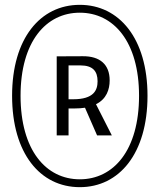

<svg xmlns="http://www.w3.org/2000/svg" viewBox="-20 -762 660 794"><path d="M263.5 -202V-313.5H289C304.5 -313.5 318.5 -314.5 331.5 -316.5L381.5 -202H442.5L377 -331C420.5 -352.5 433.5 -392 433.5 -429.5C433.5 -496 392.5 -530 322.5 -529.5L214.5 -529V-202ZM30 -366C30 -127 146.5 12 310 12C473 12 590 -127 590 -366C590 -603 473 -742 310 -742C146.5 -742 30 -603 30 -366ZM65 -366C65 -590 170.5 -709.5 310 -709.5C449.5 -709.5 555 -590 555 -366C555 -140.5 449.5 -20.5 310 -20.5C170.5 -20.5 65 -140.5 65 -366ZM263.5 -351.5V-491.5H312.5C363.5 -491.5 383.5 -468 383.5 -426C383.5 -389 368 -351.5 282.5 -351.5Z"/></svg>

Font: Monaspace Argon ExtraLight
Style: Regular
Weight: 200
Designer: Riley Cran & the Lettermatic Team
Foundry: Lettermatic
Version: Version 1.000 (Monaspace Argon)